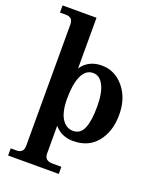

<svg xmlns="http://www.w3.org/2000/svg" viewBox="-182 -885 1001 1233"><g transform="rotate(20 319.0 -268.5)"><path d="M374 244.1H27.8V195.3H66.9Q115.7 195.3 115.7 146.5V-683.6Q115.7 -732.4 66.9 -732.4H26.9V-781.2H258.8V-435.1Q306.2 -504.9 397 -504.9Q486.3 -504.9 547.6 -431.9Q608.9 -358.9 608.9 -245.6Q608.9 -130.9 550.3 -58.3Q491.7 14.2 386.7 14.2Q307.6 14.2 258.8 -43V146.5Q258.8 195.3 313.5 195.3H374ZM364.7 -46.9Q415 -46.9 436.5 -98.1Q458 -149.4 458 -247.1Q458 -340.3 431.9 -390.6Q405.8 -440.9 360.8 -440.9Q310.5 -440.9 284.7 -385Q258.8 -329.1 258.8 -230Q258.8 -139.2 287.8 -93Q316.9 -46.9 364.7 -46.9Z"/></g></svg>

Font: Munson
Style: Bold
Weight: 700
Designer: Paul James MIller
Foundry: High-Logic / Made with FontCreator
Version: Version 2.10;May 5, 2019;FontCreator 11.5.0.2430 64-bit